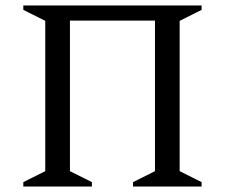

<svg xmlns="http://www.w3.org/2000/svg" viewBox="-20 -680 820 700"><path d="M65 0V-16L145 -56V-604L65 -644V-660H715V-644L635 -604V-56L715 -16V0H465V-16L545 -56V-605H235V-56L315 -16V0Z"/></svg>

Font: Spectral SC
Style: Regular
Weight: 400
Designer: Jean-Baptiste Levee
Foundry: Production Type
Version: Version 2.001